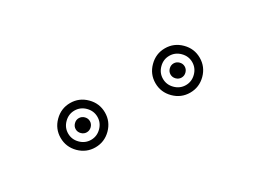

<svg xmlns="http://www.w3.org/2000/svg" viewBox="-15 -972 734 528"><g transform="rotate(-30 351.5 -707.5)"><path d="M459.8 -740.4Q446 -726.6 446 -707.8Q446 -689 459.8 -675.2Q473.6 -661.4 492.4 -661.4Q511.2 -661.4 525 -675.2Q538.8 -689 538.8 -707.8Q538.8 -726.6 525 -740.4Q511.2 -754.2 492.4 -754.2Q473.6 -754.2 459.8 -740.4ZM158.8 -740.4Q145 -726.6 145 -707.8Q145 -689 158.8 -675.2Q172.6 -661.4 191.4 -661.4Q210.2 -661.4 224 -675.2Q237.8 -689 237.8 -707.8Q237.8 -726.6 224 -740.4Q210.2 -754.2 191.4 -754.2Q172.6 -754.2 158.8 -740.4ZM476.7 -692Q470 -698.7 470 -707.8Q470 -716.8 476.7 -723.5Q483.4 -730.2 492.4 -730.2Q501.5 -730.2 508.2 -723.5Q514.9 -716.8 514.9 -707.8Q514.9 -698.7 508.2 -692Q501.5 -685.3 492.4 -685.3Q483.4 -685.3 476.7 -692ZM422.1 -707.8Q422.1 -736.6 442.9 -757.3Q463.6 -778.1 492.4 -778.1Q521.2 -778.1 542 -757.3Q562.7 -736.6 562.7 -707.8Q562.7 -679 542 -658.2Q521.2 -637.5 492.4 -637.5Q463.6 -637.5 442.9 -658.2Q422.1 -679 422.1 -707.8ZM175.7 -692Q168.9 -698.7 168.9 -707.8Q168.9 -716.8 175.7 -723.5Q182.4 -730.2 191.4 -730.2Q200.4 -730.2 207.2 -723.5Q213.9 -716.8 213.9 -707.8Q213.9 -698.7 207.2 -692Q200.4 -685.3 191.4 -685.3Q182.4 -685.3 175.7 -692ZM121.1 -707.8Q121.1 -736.6 141.8 -757.3Q162.6 -778.1 191.4 -778.1Q220.2 -778.1 241 -757.3Q261.7 -736.6 261.7 -707.8Q261.7 -679 241 -658.2Q220.2 -637.5 191.4 -637.5Q162.6 -637.5 141.8 -658.2Q121.1 -679 121.1 -707.8Z"/></g></svg>

Font: itsadzokeS01
Style: Regular
Weight: 600
Width: 6
Version: Version 0.46